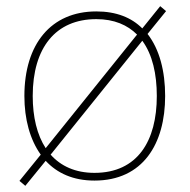

<svg xmlns="http://www.w3.org/2000/svg" viewBox="-20 -575 615 622"><path d="M515 -264C515 -344 497 -415 458 -465L518 -539L499 -555L441 -483C406 -518 357 -538 292 -538C145 -538 59 -432 59 -264C59 -189 77 -123 112 -74L43 11L62 27L128 -54C165 -14 217 10 286 10C443 10 515 -109 515 -264ZM86 -264C86 -420 160 -513 292 -513C350 -513 393 -494 424 -463L128 -95C100 -138 86 -196 86 -264ZM488 -264C488 -119 426 -15 286 -15C224 -15 177 -37 144 -74L441 -443C474 -398 488 -335 488 -264Z"/></svg>

Font: Noto Kufi Arabic Thin
Style: Regular
Weight: 100
Designer: Monotype Design Team, David Williams, Khaled Hosny
Foundry: Google LLC
Version: Version 2.109